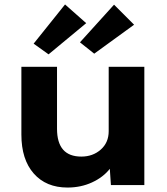

<svg xmlns="http://www.w3.org/2000/svg" viewBox="-20 -831 751 862"><path d="M76 -227V-531H236V-253Q236 -128 345 -128Q397 -128 432.5 -159.5Q468 -191 468 -242V-531H628V0H478L473 -73Q443 -35 393 -12Q343 11 283 11Q187 11 131.5 -52Q76 -115 76 -227ZM339 -641 492 -810 582 -720 403 -590ZM131 -635 272 -811 367 -727 198 -587Z"/></svg>

Font: Lexend Exa HM Xlight
Style: Bold
Weight: 700
Designer: Bonnie Shaver-Troup, Thomas Jockin, Octavio Pardo
Foundry: Lexend
Version: Version 1.091